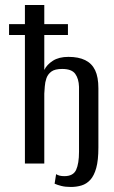

<svg xmlns="http://www.w3.org/2000/svg" viewBox="-20 -650 452 763"><path d="M262 93Q240 93 224 89Q208 85 197 80L203 42Q209 46 217 48Q225 50 236 50Q271 50 282.5 25Q294 0 294 -47V-305Q293 -337 279 -356.5Q265 -376 227 -376Q198 -376 184 -365.5Q170 -355 164.5 -339Q159 -323 158 -306.5Q157 -290 156 -278V0H79V-511H16V-554H79V-630H156V-554H250V-511H156V-372Q166 -393 190 -408.5Q214 -424 252 -424Q292 -424 318.5 -411Q345 -398 358 -371Q371 -344 371 -299V-64Q371 -13 362.5 17.5Q354 48 339 64.5Q324 81 304 87Q284 93 262 93Z"/></svg>

Font: Alumni Sans Medium
Style: Regular
Weight: 500
Designer: Robert E. Leuschke
Foundry: Robert E. Leuschke
Version: Version 1.018